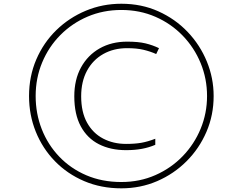

<svg xmlns="http://www.w3.org/2000/svg" viewBox="-20 -860 1310 1036"><path d="M634.8 156.2Q525.4 156.2 434.1 117.2Q342.8 78.1 276.1 9.5Q209.5 -59.1 173.1 -149.2Q136.7 -239.3 136.7 -341.8Q136.7 -448.2 175.8 -539.1Q214.8 -629.9 283.9 -697.3Q353 -764.6 443.1 -802.2Q533.2 -839.8 634.8 -839.8Q743.7 -839.8 834.7 -798.8Q925.8 -757.8 992.7 -687.5Q1059.6 -617.2 1096.2 -527.8Q1132.8 -438.5 1132.8 -341.8Q1132.8 -238.8 1094 -148.7Q1055.2 -58.6 986.6 10Q918 78.6 827.9 117.4Q737.8 156.2 634.8 156.2ZM660.2 -49.8Q576.7 -49.8 513.7 -81.8Q450.7 -113.8 415.8 -178.5Q380.9 -243.2 380.9 -340.3Q380.9 -430.2 417.2 -496.3Q453.6 -562.5 517.8 -598.9Q582 -635.3 666 -635.3Q726.1 -635.3 764.9 -626Q803.7 -616.7 837.9 -600.1L822.8 -568.4Q791.5 -582.5 754.6 -591.3Q717.8 -600.1 666 -600.1Q593.3 -600.1 537.4 -568.6Q481.4 -537.1 449.7 -478.8Q418 -420.4 418 -340.3Q418 -255.4 449.7 -198.2Q481.4 -141.1 536.4 -112.3Q591.3 -83.5 660.2 -83.5Q708.5 -83.5 742.9 -89.6Q777.3 -95.7 817.9 -111.3V-78.6Q783.7 -64 745.4 -56.9Q707 -49.8 660.2 -49.8ZM634.8 122.1Q734.4 122.1 818.8 84.7Q903.3 47.4 965.8 -17.3Q1028.3 -82 1062.7 -165.5Q1097.2 -249 1097.2 -341.8Q1097.2 -435.5 1062.7 -519.3Q1028.3 -603 965.8 -667.7Q903.3 -732.4 818.8 -769.3Q734.4 -806.2 634.8 -806.2Q536.6 -806.2 452.6 -770.3Q368.7 -734.4 305.7 -670.9Q242.7 -607.4 207.5 -522.9Q172.4 -438.5 172.4 -341.8Q172.4 -247.1 205.3 -163.1Q238.3 -79.1 299.6 -14.9Q360.8 49.3 445.8 85.7Q530.8 122.1 634.8 122.1Z"/></svg>

Font: Noto Emoji Light
Style: Regular
Weight: 300
Designer: Google, Inc.
Foundry: Google, Inc.
Version: Version 2.001